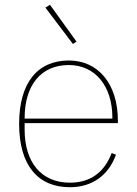

<svg xmlns="http://www.w3.org/2000/svg" viewBox="-20 -771 573 803"><path d="M285 -587 300 -597 189 -751 170 -739ZM272 12C369 12 435 -41 465 -124L447 -131C416 -49 357 -7 272 -7C152 -7 83 -93 83 -229V-256H473V-266C473 -421 390 -518 268 -518C138 -518 60 -426 60 -253C60 -78 140 12 272 12ZM268 -499C377 -499 450 -412 450 -279V-275H83V-277C83 -413 150 -499 268 -499Z"/></svg>

Font: IBM Plex Sans Thai Looped Thin
Style: Regular
Weight: 100
Designer: Mike Abbink, Paul van der Laan, Pieter van Rosmalen, Ben Mitchell, Mark Frömberg
Foundry: Bold Monday
Version: Version 1.1